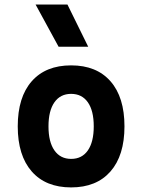

<svg xmlns="http://www.w3.org/2000/svg" viewBox="-20 -815 626 845"><path d="M293 9.8Q181.2 9.8 119.6 -60.5Q58.1 -130.9 58.1 -258.8Q58.1 -387.2 119.6 -457.3Q181.2 -527.3 293 -527.3Q404.8 -527.3 466.3 -457.3Q527.8 -387.2 527.8 -258.8Q527.8 -130.9 466.3 -60.5Q404.8 9.8 293 9.8ZM293.2 -115.7Q340.8 -115.7 366.7 -153.1Q392.6 -190.5 392.6 -258.9Q392.6 -327.6 366.7 -364.7Q340.7 -401.9 293 -401.9Q245.6 -401.9 219.5 -364.7Q193.4 -327.5 193.4 -258.8Q193.4 -190.4 219.5 -153.1Q245.6 -115.7 293.2 -115.7ZM237.8 -609.4 136.7 -794.9H276.9L368.2 -609.4Z"/></svg>

Font: Cascadia Code
Style: Regular
Weight: 400
Monospace: yes
Designer: Aaron Bell
Foundry: Saja Typeworks
Version: Version 2106.017